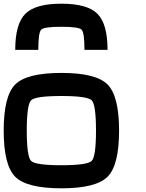

<svg xmlns="http://www.w3.org/2000/svg" viewBox="-20 -1020 790 1040"><path d="M500 -312.5Q500 -453.1 476.6 -476.6Q453.1 -500 312.5 -500Q171.9 -500 148.4 -476.6Q125 -453.1 125 -312.5Q125 -171.9 148.4 -148.4Q171.9 -125 312.5 -125Q453.1 -125 476.6 -148.4Q500 -171.9 500 -312.5ZM625 -312.5Q625 -125 562.5 -62.5Q500 0 312.5 0Q125 0 62.5 -62.5Q0 -125 0 -312.5Q0 -500 62.5 -562.5Q125 -625 312.5 -625Q500 -625 562.5 -562.5Q625 -500 625 -312.5ZM562.5 -750H437.5Q437.5 -843.8 421.9 -859.4Q406.2 -875 312.5 -875Q218.8 -875 203.1 -859.4Q187.5 -843.8 187.5 -750H62.5Q62.5 -890.6 117.2 -945.3Q171.9 -1000 312.5 -1000Q453.1 -1000 507.8 -945.3Q562.5 -890.6 562.5 -750Z"/></svg>

Font: CraftyPE
Style: Regular
Weight: 400
Designer: Erek Butcher
Foundry: Haunted Coop
Version: Version 0.018;April 4, 2024;FontCreator 15.0.0.2962 64-bit